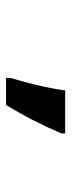

<svg xmlns="http://www.w3.org/2000/svg" viewBox="174 -1010 230 617"><g transform="rotate(90 288.5 -701.0)"><path d="M230 -606H316.9C352.5 -664.1 382.8 -723.6 408.2 -784.2V-795.9H270C266.6 -768.6 260.3 -736.8 252 -701.2C243.2 -665.5 235.8 -638.7 230 -621.1Z"/></g></svg>

Font: Samim
Style: Bold
Weight: 700
Foundry: DejaVu fonts team - Redesigned by Saber Rastikerdar
Version: Version 4.0.5